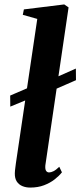

<svg xmlns="http://www.w3.org/2000/svg" viewBox="-20 -837 364 868"><path d="M26.5 -355 26 -405 140 -454 192 -469 323 -527 323.5 -474.5 189.5 -416 135.5 -400ZM185 -89.5Q183.5 -72.5 188.2 -65Q193 -57.5 202 -57.5Q210.5 -57.5 221.8 -63Q233 -68.5 248 -83L260 -58Q247 -41.5 226.8 -25.8Q206.5 -10 179 0.5Q151.5 11 116.5 11Q97.5 11 81.5 4.5Q65.5 -2 56 -16.2Q46.5 -30.5 47 -54Q47 -59 47.8 -66.5Q48.5 -74 49.8 -83Q51 -92 52 -100L148.5 -751.5L83 -770L88 -794.5L270.5 -817L290 -803.5Z"/></svg>

Font: Merriweather 96pt
Style: Bold Italic
Weight: 700
Italic angle: -7.8°
Version: Version 2.101